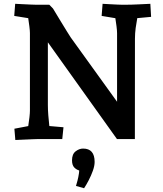

<svg xmlns="http://www.w3.org/2000/svg" viewBox="-20 -730 858 1008"><path d="M60.5 5 55.5 -54.2 176.1 -77.2 123.1 -36.6Q125.1 -48.5 128.6 -70.4Q132.1 -92.2 134.6 -114.3Q137.1 -136.5 137.1 -149V-556.6Q137.1 -568.5 134.1 -592.1Q131.1 -615.7 127.6 -638.6Q124.2 -661.5 122.5 -670.5L175.5 -627L54.7 -646.5L59.7 -710Q77.5 -709 99.7 -708Q121.9 -707 141.9 -706Q161.9 -705 173.2 -705H239L258.4 -685Q275.1 -657.6 294.6 -625.1Q314.2 -592.5 330 -567.2Q345.9 -541.8 351.3 -533.5L622.9 -156.6L594.6 -147.5V-556.6Q594.6 -569.2 591.6 -592.7Q588.6 -616.2 584.8 -640.2Q581 -664.2 578.4 -675.7L633 -626.6L513.6 -646.5L518.6 -710Q534.6 -709 554.9 -708Q575.1 -707 594 -706Q612.8 -705 623.7 -705Q672.2 -705 705.9 -707Q739.6 -709 769.3 -710L773.3 -641.5L652.6 -630.3L707 -673.3Q705.6 -660.6 700.9 -636.2Q696.2 -611.8 692.3 -583.2Q688.5 -554.6 688.5 -526.6L688.1 0H594L203 -547.5L231.3 -556.6V-179Q231.3 -153.6 233.6 -124.7Q235.9 -95.8 238.7 -71.1Q241.5 -46.4 243.5 -31.1L190.9 -72.5L313.3 -61.9L306.9 0H181.2Q171.8 0 150.6 1Q129.5 2 105 3Q80.5 4 60.5 5ZM421.4 258.2 378.9 246.2Q382.1 236.3 386.8 218.3Q391.5 200.3 394.5 180.1Q397.5 160 393.6 144.4L422.5 167.4Q414.5 168.6 398.9 165.6Q383.2 162.5 370.6 150Q358.1 137.5 358.1 111.7Q358.1 79.2 376.9 64.6Q395.7 50 416.3 50Q476.8 50 476.8 120Q476.8 140.4 467.7 166Q458.6 191.5 445.9 216Q433.2 240.5 421.4 258.2Z"/></svg>

Font: Andada Pro
Style: Regular
Weight: 400
Designer: Carolina Giovagnoli
Foundry: Huerta Tipografica
Version: Version 3.003